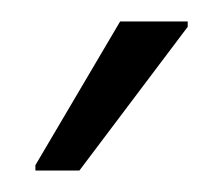

<svg xmlns="http://www.w3.org/2000/svg" viewBox="-20 -752 208 179"><path d="M13 -598 92 -732H155V-727L54 -593H13Z"/></svg>

Font: Saira SemiCondensed Light
Style: Regular
Weight: 300
Width: 4
Designer: Hector Gatti with collaboration of the Omnibus-Type team
Foundry: Omnibus-Type
Version: Version 0.072; ttfautohint (v1.8)